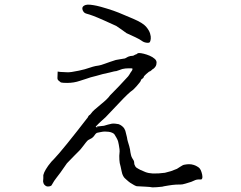

<svg xmlns="http://www.w3.org/2000/svg" viewBox="-20 -775 1040 829"><path d="M497 -71Q495 -83 495 -102Q495 -108 496 -115Q497 -121 496 -131Q495 -141 493 -150Q491 -159 490 -164Q489 -169 483 -180Q477 -191 474 -195Q471 -199 464 -202Q457 -205 449 -206Q441 -207 433 -207Q425 -207 416 -205Q407 -203 401 -202Q395 -201 389 -192Q383 -183 377 -179Q371 -175 366 -173Q361 -171 357 -167Q353 -163 339.5 -145Q326 -127 319 -121L303 -105Q286 -87 269 -70L241 -30Q232 -18 225 -9Q216 3 214 6L202 26Q195 31 184 30Q177 29 171 22Q167 17 166 8L167 -5Q167 -17 167 -19Q170 -31 178 -44Q186 -58 202 -77Q206 -80 236 -114Q244 -124 270 -155Q300 -192 313 -209Q334 -236 355 -263Q357 -264 360 -270Q361 -272 362 -274Q364 -277 369 -280Q372 -283 374 -286Q380 -296 415 -324Q446 -349 455 -363Q455 -363 494 -403Q512 -422 533 -445Q535 -447 538 -452Q541 -457 544 -462L549 -469Q552 -473 552 -477V-479H551L548 -480H547H543H534Q521 -480 508 -477Q500 -474 494 -472Q484 -468 482 -468H481Q476 -468 454 -462Q439 -459 423 -455Q410 -452 398 -448Q385 -444 371 -441L353 -435Q326 -426 325 -426Q299 -417 270 -417Q250 -417 243 -419L233 -427Q228 -431 228 -438Q228 -444 228.5 -451.5Q229 -459 229 -466Q240 -464 249 -464Q260 -464 270 -463Q284 -462 321 -470Q336 -473 346 -476L381 -487Q391 -490 406 -492Q414 -493 433 -500Q444 -504 455.5 -508Q467 -512 480 -516Q484 -517 497 -519Q505 -520 515 -522H516Q518 -523 520 -523Q522 -524 524 -525Q527 -527 533 -530Q543 -534 552 -534Q556 -534 558 -536Q561 -538 564 -539Q567 -540 569 -541H570Q574 -546 581 -546Q588 -546 600.5 -543Q613 -540 626 -534.5Q639 -529 648 -521Q656 -514 656 -505Q656 -495 651.5 -488Q647 -481 641 -477H640Q635 -473 632 -470Q627 -466 625 -466H624Q620 -462 617 -460Q614 -458 611 -455Q603 -447 602 -446Q600 -439 597 -437Q590 -433 589 -430Q588 -425 584 -420Q582 -417 569 -402Q556 -388 553 -386Q536 -375 494 -330Q466 -300 436 -269Q426 -260 415 -250Q404 -240 393 -228H394H393L400 -224Q400 -230 393 -228L429 -232Q436 -234 446 -237Q461 -241 463 -241Q470 -242 478 -241Q486 -240 492 -239Q500 -236 505 -232Q512 -227 516 -221Q518 -218 520 -213Q521 -212 523 -203Q526 -190 528 -183Q530 -170 532 -164Q534 -158 538 -144Q542 -130 543 -118Q546 -102 548 -98Q550 -93 556 -84Q560 -78 560 -66Q564 -55 568 -52Q584 -41 608 -32Q621 -27 639 -26Q663 -25 692 -29Q698 -30 718 -36Q735 -42 744 -46Q748 -48 758 -55Q766 -60 768 -61Q771 -63 777 -64Q788 -66 796 -66Q807 -66 816 -63Q823 -61 830 -57Q839 -52 842 -48Q847 -42 850 -32Q854 -20 854 -11Q854 -3 849 0Q844 0 835 0Q826 0 806 10Q775 20 768 21Q763 22 741 22Q725 23 707 26Q682 30 681 31Q655 34 638 34Q630 32 608 31Q571 29 570 29Q562 27 542 14Q536 10 525 0Q517 -7 515 -10Q511 -16 508 -24Q507 -27 505 -36Q505 -38 501 -55Q498 -68 497 -71ZM482 -663Q458 -674 429 -687Q400 -700 382.5 -706.5Q365 -713 355 -715.5Q345 -718 340.5 -724.5Q336 -731 335.5 -737Q335 -743 338.5 -747Q342 -751 349.5 -753.5Q357 -756 370.5 -754.5Q384 -753 398 -750Q412 -747 441.5 -738Q471 -729 492 -720.5Q513 -712 555 -694Q597 -676 610.5 -660Q624 -644 628 -630.5Q632 -617 631 -608Q630 -599 627.5 -594Q625 -589 613 -590.5Q601 -592 592.5 -598.5Q584 -605 565 -614Q546 -623 526 -632Q506 -647 482 -663Z"/></svg>

Font: ToneOZ-Tsuipita-TC
Style: Tsuipita-TC
Weight: 400
Designer: :Jeffrey Xuan (Chih-Lin Hsuan)  :
Foundry: jeffreyx@gmail.com, cjkFonts.io
Version: Version 0.24071